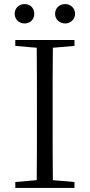

<svg xmlns="http://www.w3.org/2000/svg" viewBox="-20 -921 440 941"><path d="M100 -806C127 -806 148 -825 148 -853C148 -883 127 -901 100 -901C75 -901 52 -883 52 -853C52 -825 75 -806 100 -806ZM300 -806C324 -806 348 -825 348 -853C348 -883 324 -901 300 -901C273 -901 250 -883 250 -853C250 -825 273 -806 300 -806ZM55 -696 160 -687C161 -590 161 -490 161 -390V-335C161 -235 161 -136 160 -38L55 -29V0H345V-29L239 -38C238 -137 238 -235 238 -335V-390C238 -490 238 -590 239 -687L345 -696V-725H55Z"/></svg>

Font: Source Han Serif CN Light
Style: Regular
Weight: 300
Designer: Ryoko NISHIZUKA 西塚涼子 (kana & ideographs); Frank Grießhammer (Latin, Greek & Cyrillic); Wenlong ZHANG 张文龙 (bopomofo); San
Foundry: Adobe
Version: Version 2.003;hotconv 1.1.1;makeotfexe 2.6.0